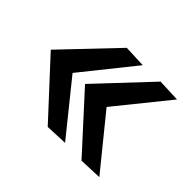

<svg xmlns="http://www.w3.org/2000/svg" viewBox="-87 -569 565 565"><g transform="rotate(45 195.0 -286.5)"><path d="M240.2 -286.1 371.1 -125 299.8 -122.1 147.5 -289.1 299.8 -451.2 371.1 -448.2ZM98.6 -286.1 228.5 -125 159.2 -122.1 4.9 -289.1 159.2 -451.2 228.5 -448.2Z"/></g></svg>

Font: Puritan
Style: Regular
Weight: 400
Version: 2.0a